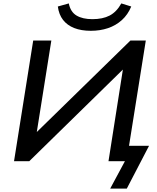

<svg xmlns="http://www.w3.org/2000/svg" viewBox="-20 -942 919 1122"><path d="M624 160 710 0H614L703 -567L720 -557L151 0H62L174 -705H280L190 -139L174 -150L742 -705H832L734 -90H851L721 160ZM511 -762Q455 -762 414 -778Q373 -794 348.5 -825.5Q324 -857 318 -904L382 -922Q392 -872 427.5 -851Q463 -830 520 -830Q580 -830 620.5 -851Q661 -872 689 -922L747 -904Q727 -856 692 -824.5Q657 -793 611 -777.5Q565 -762 511 -762Z"/></svg>

Font: Nunito Sans 10pt SemiExpanded SemiBold
Style: Italic
Weight: 600
Width: 6
Italic angle: -9°
Designer: Vernon Adams
Foundry: Vernon Adams
Version: Version 3.101;gftools[0.9.27]